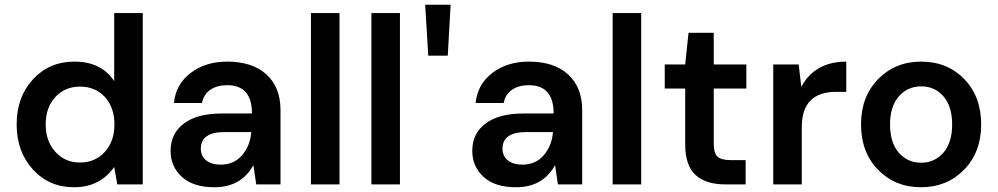

<svg xmlns="http://www.w3.org/2000/svg" viewBox="-20 -775 4194 807"><path d="M291 12Q186 12 118 -63Q50 -138 50 -252Q50 -367 118.5 -441.5Q187 -516 293 -516Q406 -516 460 -434V-720H580V0H473L460 -73Q400 12 291 12ZM316 -92Q380 -92 420.5 -136.5Q461 -181 461 -252Q461 -323 421 -367Q381 -411 316 -411Q253 -411 212.5 -367Q172 -323 172 -252Q172 -182 212.5 -137Q253 -92 316 -92Z M881 12Q792 12 744.5 -31.5Q697 -75 697 -141Q697 -214 753 -256Q809 -298 913 -298H1039Q1039 -417 935 -417Q893 -417 864.5 -398Q836 -379 829 -342H711Q719 -421 781.5 -468.5Q844 -516 935 -516Q1041 -516 1100 -462Q1159 -408 1159 -312V0H1057L1045 -81Q994 12 881 12ZM908 -83Q963 -83 997 -122Q1031 -161 1036 -218V-220H925Q824 -220 824 -150Q824 -119 846.5 -101Q869 -83 908 -83Z M1287 0V-720H1407V0Z M1541 0V-720H1661V0Z M1780 -541 1767 -755H1874L1862 -541Z M2149 12Q2060 12 2012.5 -31.5Q1965 -75 1965 -141Q1965 -214 2021 -256Q2077 -298 2181 -298H2307Q2307 -417 2203 -417Q2161 -417 2132.5 -398Q2104 -379 2097 -342H1979Q1987 -421 2049.5 -468.5Q2112 -516 2203 -516Q2309 -516 2368 -462Q2427 -408 2427 -312V0H2325L2313 -81Q2262 12 2149 12ZM2176 -83Q2231 -83 2265 -122Q2299 -161 2304 -218V-220H2193Q2092 -220 2092 -150Q2092 -119 2114.5 -101Q2137 -83 2176 -83Z M2555 0V-720H2675V0Z M3028 0Q2947 0 2903.5 -39.5Q2860 -79 2860 -169V-403H2774V-504H2860L2874 -637H2980V-504H3117V-403H2980V-169Q2980 -131 2996 -116.5Q3012 -102 3052 -102H3114V0Z M3230 0V-504H3337L3348 -410Q3405 -516 3537 -516V-389H3495Q3350 -389 3350 -241V0Z M3852 -516Q3962 -516 4033 -442.5Q4104 -369 4104 -252Q4104 -135 4032 -61.5Q3960 12 3851 12Q3742 12 3670.5 -61.5Q3599 -135 3599 -252Q3599 -369 3671 -442.5Q3743 -516 3852 -516ZM3851 -91Q3908 -91 3945 -133Q3982 -175 3982 -252Q3982 -328 3945.5 -370Q3909 -412 3852 -412Q3795 -412 3758 -370Q3721 -328 3721 -252Q3721 -175 3758 -133Q3795 -91 3851 -91Z"/></svg>

Font: AWOL-DM SemiBold
Style: Regular
Weight: 600
Designer: Colophon Foundry, Jonny Pinhorn, Mikhail Sharanda
Foundry: Colophon Foundry
Version: Version 1.000;Glyphs 3.2.3 (3260)